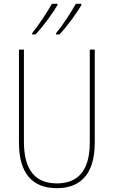

<svg xmlns="http://www.w3.org/2000/svg" viewBox="-20 -973 594 1003"><path d="M405 -946V-953H376C355 -915 308 -841 273 -800V-793H290C330 -833 385 -911 405 -946ZM280 -946V-953H251C230 -915 184 -844 148 -800V-793H165C205 -833 260 -911 280 -946ZM475 -228V-714H449V-228C449 -72 379 -15 277 -15C169 -15 105 -79 105 -232V-714H79V-228C79 -66 150 10 277 10C390 10 475 -52 475 -228Z"/></svg>

Font: Noto Sans Gujarati Condensed Thin
Style: Regular
Weight: 100
Width: 3
Designer: Jelle Bosma - Monotype Design Team, Universal Thirst
Foundry: Monotype Imaging Inc.
Version: Version 2.106